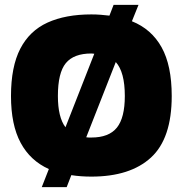

<svg xmlns="http://www.w3.org/2000/svg" viewBox="-20 -713 748 786"><path d="M151 53 180 -21Q104 -55 64.5 -128.5Q25 -202 25 -320Q25 -440 63 -513.5Q101 -587 174.5 -620.5Q248 -654 354 -654Q374 -654 392.5 -652.5Q411 -651 428 -649L445 -693H547L520 -626Q600 -594 641.5 -519.5Q683 -445 683 -320Q683 -146 598 -68Q513 10 354 10Q310 10 272 4L253 53ZM248 -192 366 -493Q363 -493 360 -493.5Q357 -494 354 -494Q282 -494 249.5 -454.5Q217 -415 217 -320Q217 -233 248 -192ZM354 -150Q426 -150 458.5 -190.5Q491 -231 491 -320Q491 -418 454 -459L333 -151Q338 -150 343.5 -150Q349 -150 354 -150Z"/></svg>

Font: Kanit
Style: Bold
Weight: 700
Designer: Katatrad Team
Foundry: CadsonDemak
Version: Version 2.000; ttfautohint (v1.8.3)